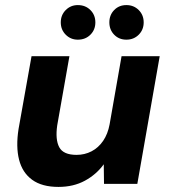

<svg xmlns="http://www.w3.org/2000/svg" viewBox="-20 -723 670 755"><path d="M210 12Q145 12 106.5 -16Q68 -44 55 -95Q42 -146 53 -216L104 -502H253L205 -230Q197 -174 213 -144Q229 -114 281 -114Q313 -114 340 -128Q367 -142 385.5 -169Q404 -196 411 -234L458 -502H608L520 0H389L388 -77Q359 -37 314 -12.5Q269 12 210 12ZM286 -567Q258 -567 238.5 -586.5Q219 -606 219 -635Q219 -664 238.5 -683.5Q258 -703 286 -703Q316 -703 335.5 -683.5Q355 -664 355 -635Q355 -606 335.5 -586.5Q316 -567 286 -567ZM477 -567Q448 -567 429 -586.5Q410 -606 410 -635Q410 -664 429 -683.5Q448 -703 477 -703Q506 -703 525.5 -683.5Q545 -664 545 -635Q545 -606 525.5 -586.5Q506 -567 477 -567Z"/></svg>

Font: DM Sans 16pt Black
Style: Italic
Weight: 900
Italic angle: -10°
Version: Version 4.004;gftools[0.9.30]